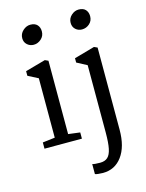

<svg xmlns="http://www.w3.org/2000/svg" viewBox="-152 -907 953 1249"><g transform="rotate(-15 325.0 -283.0)"><path d="M55 0ZM236 -742Q236 -711 213.5 -691Q191 -671 163 -671Q138 -671 119.5 -687.5Q101 -704 101 -731Q101 -761 124 -782Q147 -803 174 -803Q205 -803 220.5 -786Q236 -769 236 -742ZM228 -546V-52L307 -42V0H55V-42L138 -52V-452L70 -487V-518L206 -556ZM565 -756Q565 -725 543 -705.5Q521 -686 492 -686Q467 -686 449 -702.5Q431 -719 431 -746Q431 -776 453.5 -796.5Q476 -817 503 -817Q534 -817 549.5 -800Q565 -783 565 -756ZM559 -546V8Q559 121 511 186Q463 251 382 251Q368 251 350 249Q332 247 329 244V177Q342 182 382 182Q414 182 432.5 165Q451 148 459 109Q467 70 467 1V-452L399 -488V-517L537 -556Z"/></g></svg>

Font: Martel DemiBold
Style: Regular
Weight: 600
Designer: Dan Reynolds
Foundry: Dan Reynolds
Version: Version 1.001; ttfautohint (v1.1) -l 5 -r 5 -G 72 -x 0 -D la